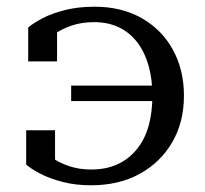

<svg xmlns="http://www.w3.org/2000/svg" viewBox="-20 -542 611 572"><path d="M473 -241H192V-287H473ZM251 10Q205 10 166.5 0Q128 -10 100 -24.5Q72 -39 58 -52V-154H144V-53Q133 -54 124 -59Q115 -64 108.5 -72Q102 -80 99 -90Q96 -100 99 -111Q111 -90 133.5 -73.5Q156 -57 186 -47Q216 -37 251 -37Q297 -37 331 -53Q365 -69 388.5 -98.5Q412 -128 423 -168Q434 -208 434 -257Q434 -305 423 -345Q412 -385 390 -414.5Q368 -444 335.5 -460Q303 -476 260 -476Q223 -476 192.5 -465.5Q162 -455 139.5 -438.5Q117 -422 105 -401Q102 -412 105 -422Q108 -432 115 -440Q122 -448 131 -453Q140 -458 150 -459V-359H64V-460Q79 -473 106.5 -487.5Q134 -502 173.5 -512Q213 -522 262 -522Q342 -522 402 -488Q462 -454 495 -394Q528 -334 528 -257Q528 -178 493 -118Q458 -58 396 -24Q334 10 251 10Z"/></svg>

Font: Roboto Serif 72pt
Style: Regular
Weight: 400
Designer: Greg Gazdowicz
Foundry: Commercial Type
Version: Version 1.008